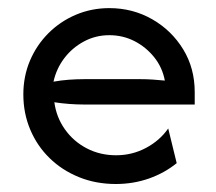

<svg xmlns="http://www.w3.org/2000/svg" viewBox="-20 -445 533 473"><path d="M265.3 8.3Q216 8.3 174.3 -8.7Q132.6 -25.7 102.1 -55.6Q71.5 -85.4 54.5 -125.7Q37.5 -166 37.5 -212.5Q37.5 -256.9 53.8 -295.5Q70.1 -334 99.3 -363.2Q128.5 -392.4 167 -408.7Q205.6 -425 249.3 -425Q306.9 -425 354.9 -397.6Q402.8 -370.1 431.2 -323.6Q459.7 -277.1 459.7 -218.1V-187.5H187.5Q169.4 -187.5 150.7 -188.9Q131.9 -190.3 113.9 -193.1Q118.8 -156.2 139.9 -126.4Q161.1 -96.5 193.8 -79.5Q226.4 -62.5 266 -62.5Q305.6 -62.5 339.6 -80.6Q373.6 -98.6 394.4 -128.5L415.3 -43.1Q385.4 -18.8 346.9 -5.2Q308.3 8.3 265.3 8.3ZM111.8 -243.8Q130.6 -247.2 149.7 -248.6Q168.8 -250 187.5 -250H325.7Q341 -250 355.9 -249Q370.8 -247.9 386.1 -246.5Q379.9 -279.2 359.7 -304.2Q339.6 -329.2 311.1 -343.8Q282.6 -358.3 249.3 -358.3Q215.3 -358.3 186.5 -342.7Q157.6 -327.1 138.2 -301.4Q118.8 -275.7 111.8 -243.8Z"/></svg>

Font: Afacad Flux
Style: Regular
Weight: 400
Designer: Kristian Moeller
Foundry: Dicotype
Version: Version 1.100